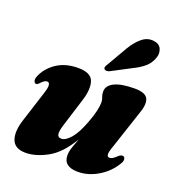

<svg xmlns="http://www.w3.org/2000/svg" viewBox="-130 -806 836 919"><g transform="rotate(20 287.5 -347.0)"><path d="M544 -136Q555 -136 557.2 -124Q559.5 -112 549.5 -97.5Q521 -49.5 471.2 -19.8Q421.5 10 369 10Q295.5 10 295.5 -48.5Q295.5 -67 303.5 -90.2Q311.5 -113.5 320.5 -137Q270.5 -53.5 212 -21.8Q153.5 10 102.5 10Q46.5 10 32.2 -30.5Q18 -71 39.5 -135L88.5 -288Q99 -320 97 -333.2Q95 -346.5 84 -346.5Q70 -346.5 50.5 -324Q43.5 -317 38 -317Q29.5 -317 26 -328.5Q22.5 -340 33 -361Q53.5 -403 96.5 -430.5Q139.5 -458 202 -458Q266.5 -458 279.8 -420.8Q293 -383.5 274 -322.5L228 -175Q218 -142.5 220.5 -127.2Q223 -112 241 -112Q262 -112 287.8 -141.8Q313.5 -171.5 337 -235.5Q350 -270 356 -296.5Q362 -323 362 -340Q362 -354 357 -365.5Q352 -377 352 -393Q352 -423.5 387 -440.8Q422 -458 490.5 -458Q545.5 -458 557.5 -431.2Q569.5 -404.5 549.5 -351.5L486.5 -161.5Q475 -130 476.2 -117.5Q477.5 -105 488.5 -105Q496 -105 504.8 -110.2Q513.5 -115.5 529.5 -130.5Q537.5 -136 544 -136ZM387.5 -625.5Q411 -664 437.5 -685.5Q464 -707 495.5 -703.5Q526 -700.5 535.8 -678.2Q545.5 -656 536.5 -632Q526.5 -603 504.5 -583.5Q482.5 -564 448.5 -547.5L347.5 -494.5Q339.5 -491 332 -491.2Q324.5 -491.5 321 -496.5Q317.5 -502.5 320.5 -509.5Q323.5 -516.5 329 -524.5Z"/></g></svg>

Font: Fraunces 144pt Soft Black
Style: Italic
Weight: 900
Italic angle: -16°
Version: Version 1.000;[b76b70a41]